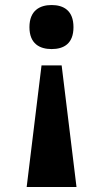

<svg xmlns="http://www.w3.org/2000/svg" viewBox="-20 -563 410 763"><path d="M185 -543C138 -543 97 -521 97 -455C97 -389 138 -368 185 -368C233 -368 272 -389 272 -455C272 -521 233 -543 185 -543ZM225 -303H145L86 180H284Z"/></svg>

Font: Noto Serif Gurmukhi ExtraBold
Style: Regular
Weight: 800
Designer: Vaibhav Singh and the Monotype Design Team
Foundry: Monotype Imaging Inc.
Version: Version 2.004